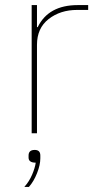

<svg xmlns="http://www.w3.org/2000/svg" viewBox="-20 -526 381 758"><path d="M105 0V-505.9H126V-418.9H128.9Q171.4 -505.9 287.1 -505.9H328.1V-486.8H284.2Q218.3 -486.8 172.1 -450.9Q126 -415 126 -349.1V0ZM76.2 211.9Q95.7 189.9 106.9 163.3Q118.2 136.7 121.1 116.2Q92.8 116.2 92.8 96.2V87.9Q92.8 65.9 117.2 65.9Q139.2 65.9 139.2 87.9V99.1Q139.2 125 126.2 157.7Q113.3 190.4 94.2 211.9Z"/></svg>

Font: Anuphan Thin
Style: Regular
Weight: 250
Designer: Mike Abbink, Paul van der Laan, Pieter van Rosmalen, Mint Tantisuwanna
Foundry: Bold Monday; Cadson Demak
Version: Version 3.002;hotconv 1.0.109;makeotfexe 2.5.65596